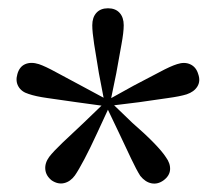

<svg xmlns="http://www.w3.org/2000/svg" viewBox="-20 -839 520 464"><path d="M233 -589 219 -662Q212 -703 207.5 -732.5Q203 -762 203 -778Q203 -797 213 -808Q223 -819 241 -819Q259 -819 269 -808Q279 -797 279 -778Q279 -761 273.5 -731.5Q268 -702 261 -662L246 -589ZM238 -582 165 -592Q124 -598 95 -602Q66 -606 49 -612Q32 -617 24.5 -630Q17 -643 22 -660Q27 -678 41 -684Q55 -690 74 -684Q89 -679 115.5 -664.5Q142 -650 178 -631L243 -596ZM246 -585 215 -518Q198 -481 184 -454.5Q170 -428 161 -415Q150 -400 135 -396.5Q120 -393 105 -403Q91 -414 89.5 -429.5Q88 -445 99 -460Q109 -473 131 -494Q153 -515 182 -542L235 -593ZM246 -594 300 -542Q330 -516 351 -494.5Q372 -473 381 -459Q392 -444 391 -429Q390 -414 375 -403Q361 -393 346 -396Q331 -399 319 -414Q310 -428 297 -455.5Q284 -483 267 -519L235 -586ZM238 -596 303 -632Q340 -651 366 -665Q392 -679 408 -684Q426 -690 440 -683.5Q454 -677 459 -660Q465 -643 457 -630Q449 -617 431 -611Q415 -606 385.5 -602Q356 -598 316 -592L243 -583Z"/></svg>

Font: Noto Serif JP ExtraLight Medium
Style: Regular
Weight: 500
Version: Version 2.003-H1;hotconv 1.1.1;makeotfexe 2.6.0